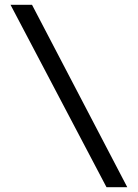

<svg xmlns="http://www.w3.org/2000/svg" viewBox="-20 -691 578 804"><path d="M513 93H426L24 -671H114Z"/></svg>

Font: Apparatus SIL
Style: Bold Italic
Weight: 700
Italic angle: -11°
Version: Version 1.0